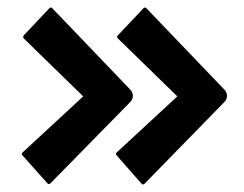

<svg xmlns="http://www.w3.org/2000/svg" viewBox="-20 -593 647 510"><path d="M364 -105Q360 -101 356 -105L290 -180Q286 -184 290 -188L451 -337L293 -491Q289 -495 293 -499L361 -571Q365 -575 369 -571L575 -356Q583 -348 583 -338.5Q583 -329 575 -321ZM114 -106Q110 -102 106 -106L40 -180Q36 -184 40 -188L201 -337L44 -490Q39 -495 44 -500L111 -571Q115 -575 119 -571L325 -356Q333 -348 333 -338.5Q333 -329 325 -321Z"/></svg>

Font: AL Dynamic
Style: Regular
Weight: 400
Version: Version 1.000; ttfautohint (v1.8.2) -l 8 -r 50 -G 200 -x 14 